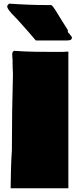

<svg xmlns="http://www.w3.org/2000/svg" viewBox="-20 -1016 444 1049"><path d="M19.5 -980.5C19.5 -969.7 35.2 -950.2 55.7 -929.7L76.2 -908.2C110 -870.4 143.3 -834.1 175.8 -794.9H334C353.5 -794.9 373 -793.9 373 -810.5C373 -817.4 357.4 -831.1 350.6 -840.8V-851.6C328.3 -886.3 306.7 -921.6 285.2 -957C273.4 -975.6 264.6 -987.3 259.8 -988.3H240.2C169.9 -988.3 101.6 -991.2 31.2 -996.1C23.4 -992.2 19.5 -985.4 19.5 -980.5ZM38.1 12.7H353.5V-734.4C338.9 -732.4 315.4 -732.4 299.8 -732.4C213.9 -732.4 135.7 -732.4 55.7 -738.3C49.8 -733.4 46.9 -728.5 46.9 -721.7C46.9 -710 47.9 -697.3 48.8 -686.5V-671.9C48.8 -652.3 49.8 -631.8 50.8 -611.3C46.9 -470.7 44.9 -332 44.9 -195.3C40 -127.9 39.1 -54.7 38.1 12.7Z"/></svg>

Font: Bowlby One SC
Style: Regular
Weight: 400
Width: 1
Version: Version 1.2